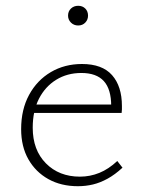

<svg xmlns="http://www.w3.org/2000/svg" viewBox="-20 -637 491 663"><path d="M249 6Q191 6 147 -18.5Q103 -43 78 -87Q53 -131 53 -191Q53 -259 80.5 -309.5Q108 -360 155.5 -388Q203 -416 263 -416Q333 -416 367 -377.5Q401 -339 401 -271Q401 -265 401 -259Q401 -253 400 -247H364V-271Q364 -329 338.5 -357Q313 -385 261 -385Q212 -385 174 -361.5Q136 -338 114.5 -296Q93 -254 93 -196Q93 -119 138.5 -73Q184 -27 256 -27Q291 -27 323 -40Q355 -53 385 -81L403 -58Q377 -34 351.5 -20Q326 -6 301 0Q276 6 249 6ZM82 -247 88 -276H393V-247ZM250 -549Q235 -549 225 -559Q215 -569 215 -583Q215 -598 225 -607.5Q235 -617 250 -617Q265 -617 274.5 -607.5Q284 -598 284 -583Q284 -569 274.5 -559Q265 -549 250 -549Z"/></svg>

Font: Ysabeau Office ExtraLight
Style: Regular
Weight: 250
Designer: Christian Thalmann (Catharsis Fonts)
Version: Version 2.001;gftools[0.9.30]; featfreeze: tnum,lnum,ss02